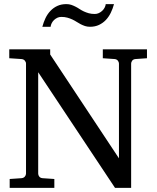

<svg xmlns="http://www.w3.org/2000/svg" viewBox="-20 -910 761 930"><path d="M636.2 -624Q625.5 -623 620.4 -616.2Q615.2 -609.4 615.2 -602.1V0H537.1L165 -560.1V-68.8Q165 -61.5 170.2 -54.7Q175.3 -47.9 186 -46.9L243.2 -43V0H26.9V-43L84 -46.9Q94.7 -47.9 100.3 -54.7Q106 -61.5 106 -68.8V-602.1Q106 -609.4 100.3 -616.2Q94.7 -623 84 -624L24.9 -627.9V-670.9H223.1V-646L556.2 -143.1V-602.1Q556.2 -609.4 550.8 -616.2Q545.4 -623 535.2 -624L478 -627.9V-670.9H691.9V-627.9ZM532.2 -890.1Q526.4 -868.2 516.6 -848.1Q506.8 -828.1 492.7 -813.2Q478.5 -798.3 459.5 -789.3Q440.4 -780.3 416 -780.3Q402.8 -780.3 391.8 -783.9Q380.9 -787.6 370.8 -792.7Q360.8 -797.9 351.1 -804.2Q341.3 -810.5 330.3 -815.7Q319.3 -820.8 306.2 -824.5Q293 -828.1 276.9 -828.1Q266.6 -828.1 257.8 -824Q249 -819.8 241.9 -813.2Q234.9 -806.6 230.5 -797.9Q226.1 -789.1 225.1 -780.3H185.1Q190.9 -802.2 200.4 -822.3Q210 -842.3 224.4 -857.4Q238.8 -872.6 257.8 -881.3Q276.9 -890.1 301.3 -890.1Q314.5 -890.1 325.2 -886.5Q335.9 -882.8 345.9 -877.7Q356 -872.6 365.5 -866.2Q375 -859.9 386 -854.7Q397 -849.6 409.9 -845.9Q422.9 -842.3 439 -842.3Q449.2 -842.3 458.3 -846.4Q467.3 -850.6 474.6 -857.2Q481.9 -863.8 486.6 -872.6Q491.2 -881.3 492.2 -890.1Z"/></svg>

Font: BabelStone Ogham Lithic
Style: Regular
Weight: 400
Designer: Andrew West
Foundry: BabelStone
Version: Version 1.02 March 14, 2022